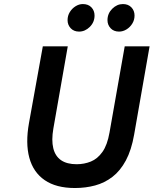

<svg xmlns="http://www.w3.org/2000/svg" viewBox="-20 -933 772 965"><path d="M356.7 12Q262.2 12 204.8 -27.5Q147.3 -66.9 127.4 -140.1Q107.5 -213.3 125.7 -314.7L195.2 -700H320.6L248.2 -287Q238 -228.1 247.8 -188.1Q257.5 -148.1 286.9 -127.8Q316.4 -107.6 365.2 -107.6Q403.2 -107.6 436.6 -121.1Q470 -134.6 494.6 -169.1Q519.3 -203.6 530.4 -266.8L606.8 -700H731.8L654.2 -256.6Q640.6 -178.6 612.6 -126.5Q584.6 -74.5 545.2 -44.1Q505.9 -13.8 458 -0.9Q410.1 12 356.7 12ZM578.4 -774.2Q551.7 -774.2 536 -791Q520.2 -807.9 520.2 -831.8Q520.2 -865.1 544 -888.9Q567.9 -912.6 597.8 -912.6Q624.5 -912.6 640.4 -896Q656.2 -879.4 656.2 -855Q656.2 -832.6 644.9 -814.4Q633.6 -796.1 615.7 -785.1Q597.8 -774.2 578.4 -774.2ZM377.4 -774.2Q351.3 -774.2 335.4 -791Q319.6 -807.9 319.6 -831.8Q319.6 -854.2 330.9 -872.4Q342.2 -890.7 359.8 -901.6Q377.4 -912.6 396.2 -912.6Q423.9 -912.6 439.5 -896Q455.2 -879.4 455.2 -855Q455.2 -821.4 431.3 -797.8Q407.4 -774.2 377.4 -774.2Z"/></svg>

Font: Overpass
Style: Italic
Weight: 400
Italic angle: -10°
Designer: Delve Withrington, Dave Bailey, Thomas Jockin
Foundry: Delve Fonts LLC
Version: Version 4.000